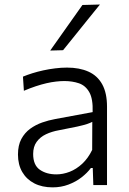

<svg xmlns="http://www.w3.org/2000/svg" viewBox="-20 -798 558 828"><path d="M207 10Q161.5 10 128 -7.2Q94.5 -24.5 76 -56.2Q57.5 -88 57.5 -131.5Q57.5 -171.5 72 -198.5Q86.5 -225.5 110.2 -242.8Q134 -260 162 -269.8Q190 -279.5 217.5 -284.5L379.5 -314.5Q381.5 -371.5 365.2 -400.2Q349 -429 320.5 -438.8Q292 -448.5 257.5 -448.5Q240.5 -448.5 221 -446.2Q201.5 -444 180 -439Q158.5 -434 134.2 -426Q110 -418 83 -406.5L79 -467.5Q97 -475 119.2 -482Q141.5 -489 166.5 -494.5Q191.5 -500 217.8 -503.2Q244 -506.5 269 -506.5Q322.5 -506.5 361.2 -489.2Q400 -472 420.8 -434.5Q441.5 -397 441.5 -338Q441.5 -314.5 441.5 -279Q441.5 -243.5 441.5 -211V-143.5Q441.5 -110.5 441.5 -75.8Q441.5 -41 441.5 0H382.5L380 -73.5H372Q356.5 -52.5 331.8 -33.2Q307 -14 275.2 -2Q243.5 10 207 10ZM223 -46Q251.5 -46 280.5 -57.2Q309.5 -68.5 334.8 -92Q360 -115.5 377.5 -151.5L378 -272.5Q369.5 -268 355.5 -263.2Q341.5 -258.5 313.5 -252.2Q285.5 -246 235 -236.5Q203.5 -231 178.2 -219Q153 -207 138 -186.2Q123 -165.5 123 -134Q123 -86 151.8 -66Q180.5 -46 223 -46ZM196.5 -580Q231.5 -629.5 266.5 -679Q301.5 -728.5 335.5 -776.5L411 -778.5Q384 -745 357.2 -712Q330.5 -679 304.5 -646.5Q278.5 -614 252 -581.5Z"/></svg>

Font: Commissioner Thin Light
Style: Regular
Weight: 300
Version: Version 1.000